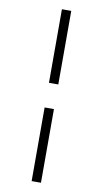

<svg xmlns="http://www.w3.org/2000/svg" viewBox="-99 -753 529 989"><g transform="rotate(10 166.0 -258.5)"><path d="M141.6 190.9V-194.3H190.4V190.9ZM141.6 -323.2V-708H190.4V-323.2Z"/></g></svg>

Font: Doulos SIL APac
Style: Regular
Weight: 400
Designer: Walt Agee, Victor Gaultney, Peter Martin, Debbi Hosken, Becca Hirsbrunner
Foundry: SIL International
Version: Version 5.000